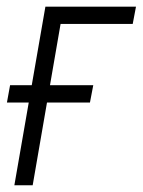

<svg xmlns="http://www.w3.org/2000/svg" viewBox="-20 -548 422 568"><path d="M382.3 -528.3 372.6 -477.1H159.2L76.7 0H22.5L114.3 -528.3ZM255.9 -295.9 246.1 -244.6H0.5L9.8 -295.9Z"/></svg>

Font: Roboto Condensed Light
Style: Italic
Weight: 300
Italic angle: -12°
Designer: Christian Robertson
Foundry: Google
Version: Version 3.0; 2020